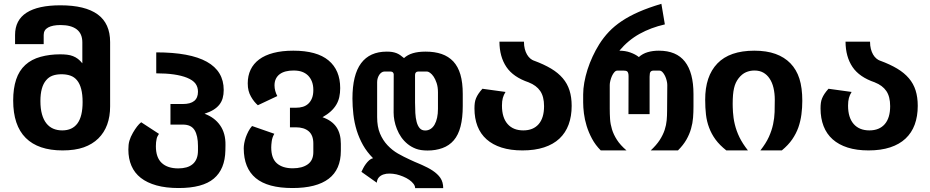

<svg xmlns="http://www.w3.org/2000/svg" viewBox="-20 -785 4856 1002"><path d="M306.6 0Q179.7 0 114.3 -65.2Q48.8 -130.4 48.8 -260.7Q48.8 -323.2 64.2 -369.9Q79.6 -416.5 112.3 -446.3Q144.5 -475.6 191.9 -488.5Q239.3 -501.5 293.5 -501.5Q314 -501.5 330.3 -499.5Q346.7 -497.6 360.6 -492.2Q374.5 -486.8 386.5 -477.8Q398.4 -468.8 409.7 -454.6V-563.5Q409.7 -609.4 380.4 -631.8Q351.1 -654.3 295.9 -654.3Q254.4 -654.3 231.2 -641.6Q208 -628.9 208 -602.5V-554.7H58.6V-602.5Q58.6 -680.2 118.7 -718.8Q178.7 -757.3 295.4 -757.3Q424.3 -757.3 489.5 -710Q554.7 -662.6 554.7 -565.4V-230Q554.7 -176.8 539.3 -134.8Q523.9 -92.8 493.2 -62.5Q462.4 -32.2 417 -16.1Q371.6 0 306.6 0ZM304.7 -104.5Q357.4 -104.5 384.3 -141.1Q411.1 -177.7 411.1 -252.4Q411.1 -331.1 381.8 -366.2Q367.7 -383.3 347.2 -390.4Q326.7 -397.5 301.3 -397.5Q274.9 -397.5 254.9 -390.4Q234.9 -383.3 220.7 -366.2Q190.9 -331.5 190.9 -257.8Q190.9 -217.8 199 -189Q207 -160.2 221.9 -141.4Q236.8 -122.6 257.8 -113.5Q278.8 -104.5 304.7 -104.5Z M912.6 196.3Q846.2 196.3 796.9 182.6Q747.6 168.9 714.8 143.3Q682.1 117.7 666 80.3Q649.9 43 649.9 -4.4Q649.9 -17.6 651.1 -28.8Q652.3 -40 655.3 -50.3Q658.2 -60.5 662.8 -70.8Q667.5 -81.1 673.8 -92.3Q684.6 -110.8 695.3 -124.8Q706.1 -138.7 716.8 -147L809.6 -86.4Q805.2 -79.6 802 -73.5Q798.8 -67.4 797.4 -60.1Q793.5 -43.5 793.5 -22Q793.5 37.1 824 65.4Q854.5 93.8 910.2 93.8Q934.1 93.8 953.1 88.4Q972.2 83 985.8 71.3Q999 60.1 1006.1 42.5Q1013.2 24.9 1013.2 0V-22.9Q1013.2 -77.1 995.4 -106Q977.5 -134.8 934.6 -134.8H869.6V-242.2H934.6Q1013.2 -242.2 1013.2 -306.2Q1013.2 -331.1 1000 -348.9Q986.8 -366.7 955.6 -379.4Q927.7 -390.6 887.5 -396.5Q847.2 -402.3 795.4 -402.3V-511.7Q1147.5 -511.7 1147.5 -315.4Q1147.5 -292 1142.1 -272.9Q1136.7 -253.9 1124.8 -238.8Q1112.8 -223.6 1093.8 -211.9Q1074.7 -200.2 1047.4 -191.4Q1099.6 -172.4 1128.7 -130.9Q1157.7 -89.4 1156.7 -28.3L1156.2 0Q1154.3 97.7 1095.9 147Q1037.6 196.3 912.6 196.3Z M1506.3 196.3Q1377 196.3 1314.7 144.5Q1252.4 92.8 1252 -10.7Q1252 -22.5 1254.6 -37.4Q1257.3 -52.2 1262.7 -68.4Q1268.1 -83.5 1276.1 -99.1Q1284.2 -114.7 1295.4 -127.4L1411.6 -86.9Q1400.9 -68.4 1398.2 -48.6Q1395.5 -28.8 1395.5 -16.1Q1395.5 42 1425.3 67.6Q1455.1 93.3 1507.8 93.3Q1557.1 93.3 1586.2 72.5Q1615.2 51.8 1615.2 8.8V-36.1Q1615.2 -79.1 1591.1 -99.9Q1566.9 -120.6 1523.9 -120.6H1493.2V-222.7H1523.9Q1544.4 -222.7 1561 -227.8Q1577.6 -232.9 1589.8 -244.6Q1601.6 -255.9 1608.4 -273.2Q1615.2 -290.5 1615.2 -315.4Q1615.2 -340.3 1607.9 -359.1Q1600.6 -377.9 1587.4 -391.1Q1574.2 -403.8 1556.2 -410.4Q1538.1 -417 1511.7 -417Q1489.7 -417 1471.4 -412.4Q1453.1 -407.7 1440.2 -398.2Q1427.2 -388.7 1419.9 -374Q1412.6 -359.4 1412.6 -339.4Q1412.6 -324.7 1416.5 -310.5Q1420.4 -296.4 1427.2 -283.7L1325.7 -235.8Q1316.9 -243.2 1307.1 -255.1Q1297.4 -267.1 1289.6 -281.2Q1281.2 -295.9 1277.1 -312.3Q1272.9 -328.6 1272.9 -350.1Q1272.9 -389.6 1287.8 -421.1Q1302.7 -452.6 1332.5 -474.9Q1362.3 -497.1 1407 -508.8Q1451.7 -520.5 1510.7 -520.5Q1633.8 -520.5 1694.6 -469.7Q1755.4 -418.9 1755.4 -325.2Q1755.4 -299.8 1750.7 -278.6Q1746.1 -257.3 1735.1 -238.8Q1724.1 -220.2 1706.5 -204.1Q1689 -188 1663.1 -173.3Q1711.9 -156.2 1735.4 -122.1Q1758.8 -87.9 1758.8 -34.7V2Q1758.8 99.6 1695.3 147.9Q1631.8 196.3 1506.3 196.3Z M2146.5 196.8Q2146.5 185.5 2138.2 174.6Q2129.9 163.6 2116.2 153.8Q2101.6 143.6 2083.5 136.2Q2065.4 128.9 2049.3 125Q2031.2 121.1 2013.2 120.8Q1995.1 120.6 1981 125.5Q1966.3 130.4 1957 140.9Q1947.8 151.4 1946.3 168.5L1866.2 111.8Q1869.6 104 1875.5 92.8Q1881.3 81.5 1889.2 70.8Q1897 60.1 1906.5 51.5Q1916 43 1926.8 40.5Q1894.5 7.8 1874.5 -27.8Q1854.5 -63.5 1841.8 -103.5Q1829.1 -144.5 1824.2 -188Q1819.3 -231.4 1819.3 -270.5Q1819.3 -394.5 1864.5 -455.1Q1909.7 -515.6 1998.5 -515.6Q2014.2 -515.6 2026.4 -513.7Q2038.6 -511.7 2048.8 -507.8Q2059.1 -503.9 2068.6 -497.3Q2078.1 -490.7 2088.4 -481.9Q2106.9 -499 2134.5 -507.3Q2162.1 -515.6 2201.2 -515.6Q2248.5 -515.6 2284.7 -503.2Q2320.8 -490.7 2345.7 -464.4Q2370.6 -437.5 2382.8 -395.8Q2395 -354 2395 -294.9V-231.9Q2395 -169.9 2383.5 -125.2Q2372.1 -80.6 2348.1 -52.7Q2324.2 -24.9 2288.8 -12.2Q2253.4 0.5 2211.9 0.5Q2174.8 0.5 2150.4 -8.8Q2126 -18.1 2106.9 -33.7Q2087.9 -49.3 2074.2 -68.8Q2060.5 -88.4 2051.3 -111.8Q2042.5 -133.8 2038.3 -155.8Q2034.2 -177.7 2034.2 -197.3L2034.7 -397.5Q2034.2 -403.3 2030.3 -407.5Q2026.4 -411.6 2018.1 -411.6H1985.4Q1978 -411.6 1971.2 -406.7Q1964.4 -401.9 1960 -395.5Q1954.6 -387.7 1951.4 -377.7Q1948.2 -367.7 1948.2 -356.4V-173.8Q1948.2 -123.5 1963.1 -88.1Q1978 -52.7 2002.4 -26.9Q2027.3 -0.5 2056.9 16.4Q2086.4 33.2 2120.6 48.8Q2134.8 55.7 2144.3 59.6Q2153.8 63.5 2160.4 66.4Q2167 69.3 2172.4 71.5Q2177.7 73.7 2184.1 76.7Q2198.2 83 2211.9 90.1Q2225.6 97.2 2238 105.5Q2250.5 113.8 2260.7 123.3Q2271 132.8 2278.3 143.6Q2293 165.5 2293 196.8ZM2199.2 -104Q2214.8 -104 2227.5 -112.3Q2240.2 -120.6 2248.5 -135.7Q2256.8 -150.4 2261.2 -171.1Q2265.6 -191.9 2265.6 -216.8V-303.2Q2265.6 -331.5 2258.5 -352.1Q2251.5 -372.6 2243.2 -384.8Q2233.9 -398.4 2224.4 -405Q2214.8 -411.6 2209.5 -411.6H2162.1Q2154.8 -411.6 2150.4 -407Q2146 -402.3 2146 -394V-249Q2146 -221.2 2147.5 -195.3Q2148.9 -169.4 2154.3 -148.9Q2159.7 -128.4 2170.2 -116.2Q2180.7 -104 2199.2 -104Z M2706.5 0Q2644.5 0 2597.7 -14.9Q2550.8 -29.8 2519.3 -57.9Q2487.8 -85.9 2471.9 -126.7Q2456.1 -167.5 2456.1 -219.2Q2456.1 -235.4 2457.8 -248Q2459.5 -260.7 2464.4 -272.5Q2469.2 -284.2 2477.1 -295.9Q2484.9 -307.6 2497.6 -321.8L2618.2 -305.2Q2608.4 -289.6 2604 -273.4Q2599.6 -257.3 2599.6 -233.9Q2599.6 -171.4 2628.9 -137.9Q2658.2 -104.5 2710.9 -104.5Q2762.7 -104.5 2791 -137Q2819.3 -169.4 2819.3 -231Q2819.3 -280.8 2799.3 -310.1Q2779.3 -339.4 2739.3 -355H2739.7Q2658.7 -382.3 2622.8 -435.5Q2586.9 -488.8 2586.4 -567.4H2714.4Q2714.4 -545.9 2718.8 -529.3Q2723.1 -512.7 2730.5 -500.2Q2737.8 -487.8 2747.3 -479.7Q2756.8 -471.7 2767.6 -467.8L2767.1 -468.3Q2818.8 -449.2 2856 -427Q2893.1 -404.8 2917 -376.7Q2940.9 -348.6 2952.1 -313.2Q2963.4 -277.8 2963.4 -232.4Q2963.4 -178.2 2947.5 -135Q2931.6 -91.8 2899.7 -61.8Q2867.7 -31.7 2819.3 -15.9Q2771 0 2706.5 0Z M3115.2 0Q3087.4 -27.8 3069.6 -61Q3051.8 -94.2 3041.5 -127.9Q3031.2 -161.6 3027.3 -193.4Q3023.4 -225.1 3023.4 -250V-292.5Q3023.4 -321.3 3029.3 -354.5Q3035.2 -387.7 3046.1 -422.1Q3057.1 -456.5 3072.8 -490.2Q3088.4 -523.9 3107.4 -554.2Q3129.9 -589.8 3158.2 -619.6Q3186.5 -649.4 3224.9 -675Q3263.2 -700.7 3313.7 -722.9Q3364.3 -745.1 3431.6 -765.1L3449.7 -657.7Q3377 -641.1 3317.6 -608.2Q3258.3 -575.2 3212.4 -520.5Q3243.2 -520.5 3269.8 -511Q3296.4 -501.5 3314 -487.3Q3333.5 -504.9 3359.9 -512.7Q3386.2 -520.5 3418.5 -520.5Q3509.8 -520.5 3554.4 -463.4Q3599.1 -406.2 3599.1 -293.9V-228.5Q3599.1 -199.2 3596.9 -170.7Q3594.7 -142.1 3586.4 -113.3Q3578.1 -84 3562 -55.9Q3545.9 -27.8 3518.1 0H3376Q3405.8 -27.8 3422.9 -54.2Q3439.9 -80.6 3448.7 -106.9Q3457 -132.3 3459.2 -157Q3461.4 -181.6 3461.4 -205.6L3462.4 -341.8Q3462.4 -351.6 3459.2 -364.5Q3456.1 -377.4 3450.7 -388.7Q3444.8 -400.9 3437.3 -408.7Q3429.7 -416.5 3421.4 -416.5H3390.1Q3380.4 -416.5 3375.2 -410.6Q3370.1 -404.8 3370.1 -384.8V-189.5H3259.8L3260.3 -387.2Q3260.3 -397 3258.5 -402.8Q3256.8 -408.7 3253.9 -411.6Q3250.5 -414.6 3245.8 -415.5Q3241.2 -416.5 3235.4 -416.5H3201.7Q3193.4 -416.5 3186.3 -408.4Q3179.2 -400.4 3173.8 -388.7Q3168.5 -377 3165.3 -364Q3162.1 -351.1 3162.1 -341.8V-217.8Q3162.1 -189.9 3163.8 -163.6Q3165.5 -137.2 3173.8 -109.9Q3182.1 -82.5 3199.7 -55.2Q3217.3 -27.8 3249.5 0H3115.2Z M3770.5 0Q3735.4 -27.8 3714.1 -56.9Q3692.9 -85.9 3680.7 -118.7Q3668.5 -150.9 3664.3 -186.8Q3660.2 -222.7 3660.2 -264.2Q3659.7 -387.2 3723.9 -453.9Q3788.1 -520.5 3916.5 -520.5Q3980.5 -520.5 4027.1 -503.7Q4073.7 -486.8 4105 -454.6Q4136.7 -421.9 4151.9 -374.5Q4167 -327.1 4167 -258.8Q4167 -223.1 4162.4 -187.7Q4157.7 -152.3 4146.5 -120.1Q4134.8 -87.4 4114.3 -57.6Q4093.8 -27.8 4060.1 0H3948.2Q3977.5 -37.1 3992.7 -70.8Q4007.8 -104.5 4014.6 -136.7Q4021.5 -168.9 4022.5 -200.4Q4023.4 -231.9 4023.4 -264.2Q4023.4 -297.9 4016.6 -326.7Q4009.8 -355.5 3995.6 -376Q3982.9 -395 3963.6 -406Q3944.3 -417 3917 -417Q3894 -417 3873 -408Q3852.1 -398.9 3834.5 -376.5Q3826.2 -365.7 3820.3 -353.3Q3814.5 -340.8 3810.8 -325Q3807.1 -309.1 3805.4 -289.1Q3803.7 -269 3803.7 -242.7Q3803.7 -236.3 3804 -225.1Q3804.2 -213.9 3805.2 -200Q3806.2 -186 3808.3 -169.9Q3810.5 -153.8 3814.5 -137.2Q3822.8 -102.1 3839.1 -68.6Q3855.5 -35.2 3883.3 0H3770.5Z M4512.7 0Q4450.7 0 4403.8 -14.9Q4356.9 -29.8 4325.4 -57.9Q4293.9 -85.9 4278.1 -126.7Q4262.2 -167.5 4262.2 -219.2Q4262.2 -235.4 4263.9 -248Q4265.6 -260.7 4270.5 -272.5Q4275.4 -284.2 4283.2 -295.9Q4291 -307.6 4303.7 -321.8L4424.3 -305.2Q4414.6 -289.6 4410.2 -273.4Q4405.8 -257.3 4405.8 -233.9Q4405.8 -171.4 4435.1 -137.9Q4464.4 -104.5 4517.1 -104.5Q4568.8 -104.5 4597.2 -137Q4625.5 -169.4 4625.5 -231Q4625.5 -280.8 4605.5 -310.1Q4585.4 -339.4 4545.4 -355H4545.9Q4464.8 -382.3 4429 -435.5Q4393.1 -488.8 4392.6 -567.4H4520.5Q4520.5 -545.9 4524.9 -529.3Q4529.3 -512.7 4536.6 -500.2Q4543.9 -487.8 4553.5 -479.7Q4563 -471.7 4573.7 -467.8L4573.2 -468.3Q4625 -449.2 4662.1 -427Q4699.2 -404.8 4723.1 -376.7Q4747.1 -348.6 4758.3 -313.2Q4769.5 -277.8 4769.5 -232.4Q4769.5 -178.2 4753.7 -135Q4737.8 -91.8 4705.8 -61.8Q4673.8 -31.7 4625.5 -15.9Q4577.1 0 4512.7 0Z"/></svg>

Font: Hack
Style: Bold
Weight: 700
Monospace: yes
Designer: Christopher Simpkins
Foundry: Christopher Simpkins
Version: Version 2.017